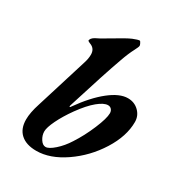

<svg xmlns="http://www.w3.org/2000/svg" viewBox="-172 -814 863 936"><g transform="rotate(30 259.5 -346.0)"><path d="M53 -95Q53 -134 71 -189L160 -476Q169 -503 169 -526Q169 -557 144 -569Q139 -571 133.5 -573.5Q128 -576 125.5 -578Q123 -580 125 -585Q128 -593 135.5 -599Q143 -605 153 -609.5Q163 -614 168 -617L209 -641Q278 -683 304 -694Q331 -705 341 -705Q344 -705 349 -695Q354 -685 353 -682Q353 -676 341 -653Q324 -621 308 -575Q274 -481 206 -263Q205 -261 205 -257Q205 -254 207 -254Q210 -254 213 -260Q271 -342 328.5 -387.5Q386 -433 432 -433Q469 -433 494 -408.5Q519 -384 519 -349Q519 -269 465.5 -184Q412 -99 330.5 -43Q249 13 172 13Q115 13 84 -15Q53 -43 53 -95ZM305 -118Q339 -170 365.5 -233Q392 -296 392 -325Q392 -338 384.5 -346.5Q377 -355 365 -355Q342 -355 308 -327Q274 -299 235 -245Q200 -196 179.5 -153.5Q159 -111 159 -89Q159 -67 172 -46.5Q185 -26 202 -26Q220 -26 250.5 -53Q281 -80 305 -118Z"/></g></svg>

Font: EB Garamond
Style: Bold Italic
Weight: 700
Italic angle: -17.2°
Designer: Georg Duffner and Octavio Pardo
Foundry: Georg Duffner
Version: Version 1.000